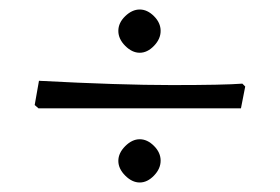

<svg xmlns="http://www.w3.org/2000/svg" viewBox="-20 -450 590 404"><path d="M304 -416Q318 -402 318 -385Q318 -368 304 -353.5Q290 -339 274 -339Q258 -339 243.5 -353.5Q229 -368 229 -385Q229 -402 243.5 -416Q258 -430 274 -430Q290 -430 304 -416ZM304 -143Q318 -129 318 -112Q318 -95 304 -80.5Q290 -66 274 -66Q258 -66 243.5 -80.5Q229 -95 229 -111.5Q229 -128 243.5 -142.5Q258 -157 274 -157Q290 -157 304 -143ZM62 -280Q232 -271 341.5 -271Q451 -271 490 -274L496 -268L487 -222H61L53 -229Z"/></svg>

Font: Almendra SC
Style: Regular
Weight: 400
Designer: Ana Sanfelippo
Foundry: Ana Sanfelippo
Version: Version 1.002